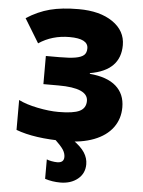

<svg xmlns="http://www.w3.org/2000/svg" viewBox="-62 -773 791 1062"><g transform="rotate(5 333.0 -242.0)"><path d="M591.8 -546.9Q591.8 -405.8 423.8 -377V-373Q520.5 -364.7 569.8 -321.3Q619.1 -277.8 619.1 -204.1Q619.1 -139.6 583.3 -91.1Q547.4 -42.5 479.5 -16.4Q411.6 9.8 318.8 9.8Q148.4 9.8 46.9 -28.8V-194.8Q88.4 -173.8 152.6 -160.9Q216.8 -147.9 269 -147.9Q351.6 -147.9 386.2 -165Q420.9 -182.1 420.9 -222.2Q420.9 -293.9 256.8 -293.9H172.9V-450.2H248Q304.7 -450.2 336.7 -455.8Q368.7 -461.4 383.3 -474.1Q397.9 -486.8 397.9 -512.2Q397.9 -565.9 294.9 -565.9Q197.8 -565.9 124 -516.1L43 -648.9Q106.9 -689.9 172.9 -707Q238.8 -724.1 332 -724.1Q449.7 -724.1 520.8 -675.3Q591.8 -626.5 591.8 -546.9ZM323.7 97.2Q323.7 77.1 310.8 57.1Q297.9 37.1 258.8 0H362.8Q408.7 32.2 428.2 62.7Q447.8 93.3 447.8 127Q447.8 178.2 409.7 209.2Q371.6 240.2 313 240.2Q268.6 240.2 228 227.1V119.1Q237.8 123.5 255.1 126.7Q272.5 129.9 286.1 129.9Q323.7 129.9 323.7 97.2Z"/></g></svg>

Font: OpenSansExtrabold
Style: Regular
Weight: 800
Foundry: Ascender Corporation
Version: Version 1.10